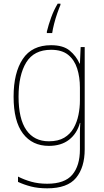

<svg xmlns="http://www.w3.org/2000/svg" viewBox="-20 -784 564 1045"><path d="M258 -538Q324 -538 359.5 -508.5Q395 -479 413 -438H415L419 -528H441V29Q441 127 394 184Q347 241 237 241Q187 241 148.5 231Q110 221 78 206V177Q111 194 150 205Q189 216 237 216Q332 216 373.5 167Q415 118 415 29V-15Q415 -42 415 -63.5Q415 -85 417 -115H415Q399 -57 356 -23.5Q313 10 246 10Q156 10 105 -57Q54 -124 54 -258Q54 -388 104 -463Q154 -538 258 -538ZM258 -513Q165 -513 123 -444.5Q81 -376 81 -258Q81 -137 123.5 -76Q166 -15 246 -15Q297 -15 329.5 -34.5Q362 -54 380.5 -86.5Q399 -119 407 -158.5Q415 -198 415 -237V-307Q415 -364 400 -411Q385 -458 351 -485.5Q317 -513 258 -513ZM309 -757Q302 -741 292 -712.5Q282 -684 274.5 -654.5Q267 -625 264 -604H235V-612Q244 -649 258.5 -689Q273 -729 294 -764H309Z"/></svg>

Font: Noto Sans Myanmar UI SemiCondensed Thin
Style: Regular
Weight: 100
Width: 4
Designer: Monotype Design Team
Foundry: Monotype Imaging Inc.
Version: Version 2.103; ttfautohint (v1.8.4.7-5d5b)